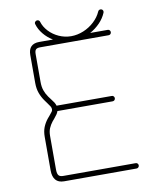

<svg xmlns="http://www.w3.org/2000/svg" viewBox="-83 -796 703 861"><g transform="rotate(-10 269.0 -366.0)"><path d="M481 -12.2Q481 -7.3 477.5 -3.7Q474.1 0 468.8 0H139.2Q113.3 0 100.6 -15.1Q87.9 -30.3 87.9 -58.1V-210.9Q87.9 -236.3 95.2 -254.6Q102.5 -272.9 115.2 -289.1L126 -301.8Q134.8 -312 138.2 -317.1Q141.6 -322.3 141.6 -327.6Q141.6 -334.5 137.9 -340.6Q134.3 -346.7 125.5 -358.4L115.2 -372.6Q103 -389.6 95.5 -409.9Q87.9 -430.2 87.9 -457V-584Q87.9 -634.8 137.7 -634.8H200.2Q175.8 -649.4 158.2 -670.9Q140.6 -692.4 133.8 -716.3Q131.8 -722.2 135.7 -727.1Q139.6 -731.9 145.5 -731.9Q149.4 -731.9 152.8 -729.5Q156.2 -727.1 157.2 -723.1Q164.1 -699.7 182.9 -679.4Q201.7 -659.2 228.3 -647.2Q254.9 -635.3 283.7 -635.3Q312 -635.3 339.8 -646.7Q367.7 -658.2 389.4 -678.5Q411.1 -698.7 421.9 -723.6Q423.3 -727.1 426.5 -729Q429.7 -731 433.1 -731Q438.5 -731 441.9 -727.5Q445.3 -724.1 445.3 -718.8Q444.8 -716.3 444.3 -713.9Q434.1 -689.5 414.6 -669.2Q395 -648.9 369.6 -634.8H449.2Q454.6 -634.8 458 -631.3Q461.4 -627.9 461.4 -622.6Q461.4 -617.7 458 -614Q454.6 -610.4 449.2 -610.4H137.7Q123.5 -610.4 117.9 -604.7Q112.3 -599.1 112.3 -584V-457Q112.3 -434.6 118.2 -418Q124 -401.4 134.8 -386.2Q143.1 -375 144 -374Q153.3 -362.3 157.7 -355.2Q162.1 -348.1 164.6 -339.8H415.5Q420.9 -339.8 424.3 -336.4Q427.7 -333 427.7 -327.6Q427.7 -322.8 424.3 -319.1Q420.9 -315.4 415.5 -315.4H164.1Q161.6 -307.6 157 -301Q152.3 -294.4 143.6 -283.7L134.8 -273.4Q124.5 -260.3 118.4 -245.8Q112.3 -231.4 112.3 -210.9V-58.1Q112.3 -39.6 118.2 -32Q124 -24.4 139.2 -24.4H468.8Q474.1 -24.4 477.5 -21Q481 -17.6 481 -12.2Z"/></g></svg>

Font: Velvelyne Light
Style: Regular
Weight: 200
Designer: Manon Van der Borght et Mariel Nils
Foundry: Velvetyne
Version: Version 1.070